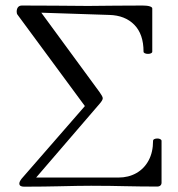

<svg xmlns="http://www.w3.org/2000/svg" viewBox="-20 -685 657 708"><path d="M51.3 -8.3Q51.3 -15.1 59.6 -25.9L293 -293.9L44.9 -630.4Q41.5 -634.3 41.5 -641.6Q41.5 -652.3 46.4 -658.4Q51.3 -664.6 61 -664.6L183.1 -664.1Q263.2 -663.1 304.7 -663.1Q338.4 -663.1 405.8 -664.1L506.3 -664.6Q522.9 -664.6 532.2 -661.6Q541.5 -658.7 541.5 -653.8V-494.6Q541.5 -490.7 536.9 -488.5Q532.2 -486.3 525.9 -486.3Q519 -486.3 514.2 -488.5Q509.3 -490.7 509.3 -494.6Q509.3 -559.1 475.1 -593.8Q440.9 -628.4 383.3 -629.9L132.3 -638.2L347.2 -345.2Q352.1 -338.4 355.5 -332.3Q358.9 -326.2 358.9 -322.8Q358.9 -315.4 347.2 -302.2L113.3 -30.3H417Q453.6 -30.3 482.7 -46.6Q511.7 -63 528.1 -93.5Q544.4 -124 544.4 -165.5Q544.4 -169.9 549.1 -172.1Q553.7 -174.3 560.5 -174.3Q566.4 -174.3 571 -171.9Q575.7 -169.4 575.7 -165.5V-11.2Q575.7 -4.9 571.5 -1Q567.4 2.9 559.6 2.9Q499 2.9 438 1.5Q417.5 1 387 0.5Q356.4 0 315.9 0Q274.4 0 192.4 2Q171.9 2.4 141.1 2.9Q110.4 3.4 68.8 3.4Q51.3 3.4 51.3 -8.3Z"/></svg>

Font: JuniusX Light
Style: Regular
Weight: 300
Designer: Peter S. Baker
Foundry: Briery Creek Software
Version: Version 1.008